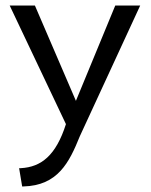

<svg xmlns="http://www.w3.org/2000/svg" viewBox="-20 -471 545 693"><path d="M15 -451 218 -23C182 90 129 132 55 136H49L60 202H64C189 199 230 115 268 21L486 -451H396L254 -107L106 -451Z"/></svg>

Font: Charger Sport
Style: DfBdNrw
Weight: 400
Designer: Jasper
Foundry: Cannot Into Space Fonts
Version: Version 1.1